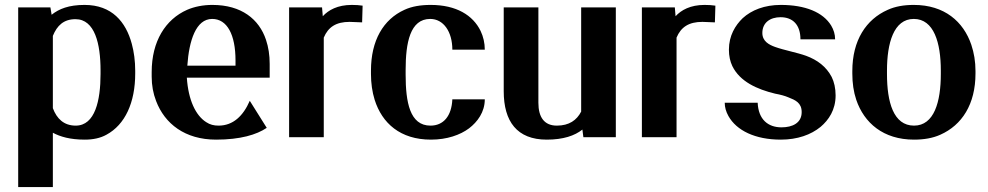

<svg xmlns="http://www.w3.org/2000/svg" viewBox="-20 -558 4020 781"><path d="M54 203H195V-18C225 -2 265 10 325 10C358 10 388 4 413 -10C489 -51 530 -141 530 -259V-270C530 -310 525 -347 516 -380C492 -469 435 -538 324 -538C260 -538 220 -522 190 -498L185 -528H54ZM195 -118V-412C212 -454 239 -480 287 -480C366 -480 389 -379 389 -272V-257C389 -150 367 -47 288 -47C240 -47 211 -75 195 -118Z M597 -246C597 -211 603 -178 615 -147C650 -55 732 10 859 10C957 10 1024 -10 1065 -38L996 -148C969 -86 928 -47 869 -47C850 -47 834 -51 819 -61C776 -88 746 -151 740 -242H1077V-298C1077 -334 1072 -366 1062 -396C1034 -480 962 -538 844 -538C806 -538 771 -531 741 -518C653 -479 597 -390 597 -265ZM742 -291C749 -393 777 -481 843 -481C904 -481 938 -417 938 -312V-291Z M1156 0H1297V-405C1315 -448 1347 -469 1402 -469C1417 -469 1439 -467 1453 -467L1455 -535C1444 -537 1425 -538 1411 -538C1353 -538 1316 -517 1293 -492L1290 -528H1156Z M1489 -257C1489 -220 1494 -184 1504 -152C1534 -57 1608 10 1733 10C1798 10 1852 -9 1888 -36C1922 -62 1952 -102 1952 -154H1820C1817 -86 1784 -47 1731 -47C1647 -47 1630 -142 1630 -255V-273C1630 -384 1648 -481 1730 -481C1784 -481 1820 -429 1820 -356H1952C1952 -383 1946 -409 1935 -432C1904 -496 1836 -538 1732 -538C1691 -538 1655 -532 1625 -518C1539 -479 1489 -393 1489 -271Z M2029 -187C2029 -64 2083 10 2204 10C2271 10 2318 -6 2349 -31L2353 0H2485V-528H2344V-104C2326 -69 2295 -47 2245 -47C2194 -47 2170 -81 2170 -140V-528H2029Z M2591 0H2732V-405C2750 -448 2782 -469 2837 -469C2852 -469 2874 -467 2888 -467L2890 -535C2879 -537 2860 -538 2846 -538C2788 -538 2751 -517 2728 -492L2725 -528H2591Z M2928 -140C2928 -122 2933 -104 2943 -86C2976 -27 3052 10 3156 10C3224 10 3279 -10 3318 -42C3351 -70 3379 -111 3379 -170C3379 -199 3373 -225 3363 -245C3341 -287 3305 -314 3259 -331C3223 -344 3169 -354 3133 -367C3108 -376 3081 -390 3081 -424C3081 -466 3113 -488 3155 -488C3205 -488 3236 -457 3236 -398H3377C3377 -419 3371 -437 3361 -454C3328 -508 3256 -538 3156 -538C3090 -538 3037 -517 3001 -484C2971 -455 2945 -413 2945 -356C2945 -330 2950 -308 2959 -289C2990 -226 3059 -195 3133 -177C3155 -173 3173 -168 3187 -162C3215 -151 3241 -140 3241 -102C3241 -58 3204 -40 3159 -40C3104 -40 3065 -72 3062 -140Z M3447 -259C3447 -220 3452 -185 3463 -152C3495 -58 3573 10 3698 10C3738 10 3774 4 3805 -10C3893 -49 3948 -134 3948 -259V-269C3948 -308 3942 -343 3931 -376C3899 -470 3822 -538 3697 -538C3657 -538 3622 -532 3591 -518C3503 -479 3447 -394 3447 -269ZM3588 -257V-271C3588 -382 3615 -481 3697 -481C3779 -481 3807 -384 3807 -271V-257C3807 -144 3780 -47 3698 -47C3614 -47 3588 -143 3588 -257Z"/></svg>

Font: Aerodynamic
Style: Regular
Weight: 500
Designer: Google
Version: Version 2.000980; 2014